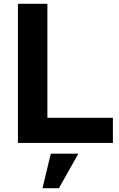

<svg xmlns="http://www.w3.org/2000/svg" viewBox="-20 -757 631 1017"><path d="M75 0V-737H231V-133H578V0ZM205 240 249 57H395L292 240Z"/></svg>

Font: Tomorrow SemiBold
Style: Regular
Weight: 600
Designer: Tony de Marco, Monica Rizzolli
Foundry: Just in Type
Version: Version 2.002